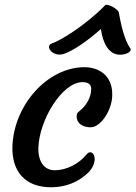

<svg xmlns="http://www.w3.org/2000/svg" viewBox="-20 -791 576 816"><path d="M32.7 -166.5C30.3 -59.1 89.8 4.9 196.8 4.9C257.8 4.9 312 -15.6 356.4 -58.6C407.2 -112.3 372.1 -167.5 346.7 -133.3C314.9 -94.7 262.2 -67.4 212.9 -67.4C169.4 -67.4 141.6 -102.1 143.1 -162.6C146.5 -281.7 244.6 -441.9 330.6 -441.9C352.1 -441.9 368.2 -434.1 367.7 -411.6C366.7 -377.9 349.1 -350.1 333 -333C320.3 -319.3 309.1 -314.5 307.1 -306.2C300.3 -281.2 317.4 -250 365.7 -250C406.2 -250 455.6 -319.3 457 -385.3C459.5 -473.6 396 -505.4 338.9 -505.4C181.6 -505.4 37.6 -343.8 32.7 -166.5ZM254.4 -563C291.5 -576.7 346.2 -612.3 408.7 -667.5C417.5 -603.5 444.3 -561 485.8 -558.6C513.2 -556.6 543.5 -571.8 533.7 -585.4C507.8 -622.1 493.2 -690.9 484.9 -737.8C481.9 -753.4 435.5 -777.3 427.2 -769C343.8 -683.6 236.8 -618.2 201.7 -606.9C167 -596.2 205.1 -544.4 254.4 -563Z"/></svg>

Font: Courgette
Style: Regular
Weight: 400
Designer: Karolina Lach
Foundry: Karolina Lach
Version: Version 1.002